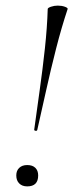

<svg xmlns="http://www.w3.org/2000/svg" viewBox="-20 -653 261 684"><path d="M113 -191Q112 -186 106.5 -187Q101 -188 102 -192Q111 -258 121.5 -332.5Q132 -407 140 -481Q148 -555 150 -621Q150 -625 161.5 -629Q173 -633 186 -633Q200 -633 211 -629Q222 -625 221 -621Q199 -555 180 -480.5Q161 -406 144.5 -331.5Q128 -257 113 -191ZM77 11Q59 11 48.5 0.5Q38 -10 38 -28Q38 -45 48.5 -55Q59 -65 77 -65Q96 -65 106 -55Q116 -45 116 -28Q116 11 77 11Z"/></svg>

Font: Cormorant Garamond Light
Style: Italic
Weight: 300
Italic angle: -10°
Designer: Christian Thalmann (Catharsis Fonts)
Foundry: Catharsis Fonts
Version: Version 4.001